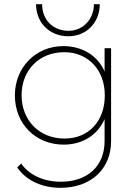

<svg xmlns="http://www.w3.org/2000/svg" viewBox="-20 -690 629 916"><path d="M269 206C413 206 510 117 510 -17V-460H479V-349C446 -425 372 -470 282 -470C150 -470 51 -368 51 -235C51 -99 150 0 284 0C374 0 446 -46 479 -122V-17C479 102 398 177 270 177C184 177 117 142 81 90L62 109C106 172 181 206 269 206ZM83 -236C83 -355 167 -441 286 -441C401 -441 480 -356 480 -235C480 -111 402 -29 288 -29C168 -29 83 -115 83 -236ZM152 -670C152 -583 215 -517 306 -517C393 -517 456 -583 456 -670H428C428 -597 374 -543 308 -543C231 -543 181 -597 181 -670Z"/></svg>

Font: MV Cash Thin
Style: Regular
Weight: 100
Designer: Rodrigo Fuenzalida
Foundry: fragTYPE
Version: Version 1.100;Glyphs 3.1.2 (3151)